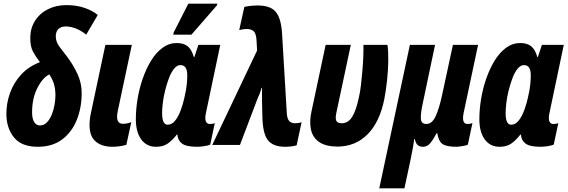

<svg xmlns="http://www.w3.org/2000/svg" viewBox="-20 -795 3114 1053"><path d="M187 10Q98 10 56.5 -41.5Q15 -93 15 -171Q15 -230 35.5 -286.5Q56 -343 97 -387Q138 -431 199 -454Q174 -487 160 -514Q146 -541 146 -586Q146 -639 171.5 -680Q197 -721 242 -744Q287 -767 345 -767Q400 -767 444.5 -751.5Q489 -736 516 -713L453 -605Q421 -630 392.5 -640Q364 -650 341 -650Q316 -650 301 -636.5Q286 -623 286 -595Q286 -565 306 -539Q326 -513 348 -484Q382 -439 405 -389Q428 -339 428 -286Q428 -204 401 -137Q374 -70 320.5 -30Q267 10 187 10ZM199 -107Q221 -107 237 -123.5Q253 -140 263.5 -165.5Q274 -191 279 -219.5Q284 -248 284 -272Q284 -308 275.5 -335.5Q267 -363 250 -387Q213 -368 184.5 -311.5Q156 -255 156 -179Q156 -144 167.5 -125.5Q179 -107 199 -107Z M594 10Q536 9 503.5 -20Q471 -49 471 -110Q471 -125 473 -142Q475 -159 479 -177L558 -549H703L626 -187Q622 -167 622 -155Q622 -116 655 -116Q676 -116 700 -125L673 -1Q654 5 633.5 7.5Q613 10 594 10Z M836 10Q784 10 754.5 -30.5Q725 -71 725 -141Q725 -195 734.5 -252.5Q744 -310 763 -364.5Q782 -419 809 -463Q836 -507 871.5 -533Q907 -559 949 -559Q987 -559 1009 -541.5Q1031 -524 1043 -482H1046L1068 -549H1188L1110 -178Q1106 -160 1106 -149Q1106 -115 1131 -115Q1136 -115 1144 -116Q1152 -117 1158 -120L1133 -2Q1123 3 1100.5 6.5Q1078 10 1061 10Q1002 10 978.5 -7.5Q955 -25 953 -57H950Q924 -24 899 -7Q874 10 836 10ZM899 -111Q923 -111 941 -134Q959 -157 971.5 -191.5Q984 -226 991 -258Q1002 -305 1004.5 -334Q1007 -363 1007 -382Q1007 -438 970 -438Q951 -438 935 -418.5Q919 -399 907 -367.5Q895 -336 886 -300.5Q877 -265 873 -231.5Q869 -198 869 -176Q869 -111 899 -111ZM930 -605 933 -618 1013 -775H1172L1170 -766L1030 -605Z M1544 10Q1478 10 1449.5 -26Q1421 -62 1419 -154L1417 -244Q1417 -260 1417 -277Q1417 -294 1417 -313H1414Q1410 -295 1403.5 -280Q1397 -265 1392 -253L1296 0H1144L1390 -518L1387 -572Q1385 -611 1371.5 -623.5Q1358 -636 1333 -636Q1314 -636 1292 -630L1320 -757Q1349 -764 1388 -765Q1462 -766 1492 -730.5Q1522 -695 1527 -610L1553 -173Q1555 -142 1567 -130.5Q1579 -119 1598 -119Q1618 -119 1634 -125L1607 2Q1578 10 1544 10Z M1829 9Q1764 8 1729 -17Q1694 -42 1685 -86.5Q1676 -131 1689 -187L1766 -549H1904L1825 -178Q1818 -146 1824.5 -132.5Q1831 -119 1854 -119Q1889 -119 1911 -153.5Q1933 -188 1948 -260Q1955 -289 1959.5 -327.5Q1964 -366 1967.5 -407Q1971 -448 1972.5 -485.5Q1974 -523 1973 -549H2105Q2110 -516 2109.5 -464.5Q2109 -413 2103 -356.5Q2097 -300 2088 -253Q2063 -126 1996 -58.5Q1929 9 1829 9Z M2060 238 2228 -549H2366L2300 -235Q2287 -178 2288 -146.5Q2289 -115 2318 -115Q2349 -115 2368.5 -156Q2388 -197 2404 -271L2464 -549H2602L2523 -177Q2510 -115 2544 -115Q2559 -115 2571 -120L2546 -2Q2542 1 2530 3.5Q2518 6 2504.5 8Q2491 10 2484 10Q2428 10 2406.5 -5.5Q2385 -21 2378 -65H2375Q2355 -28 2339 -9Q2323 10 2300 10Q2280 10 2269.5 -0.5Q2259 -11 2255 -33H2252Q2249 -10 2244.5 15.5Q2240 41 2232 79L2198 238Z M2720 10Q2668 10 2638.5 -30.5Q2609 -71 2609 -141Q2609 -195 2618.5 -252.5Q2628 -310 2647 -364.5Q2666 -419 2693 -463Q2720 -507 2755.5 -533Q2791 -559 2833 -559Q2871 -559 2893 -541.5Q2915 -524 2927 -482H2930L2952 -549H3072L2994 -178Q2990 -160 2990 -149Q2990 -115 3015 -115Q3020 -115 3028 -116Q3036 -117 3042 -120L3017 -2Q3007 3 2984.5 6.5Q2962 10 2945 10Q2886 10 2862.5 -7.5Q2839 -25 2837 -57H2834Q2808 -24 2783 -7Q2758 10 2720 10ZM2783 -111Q2807 -111 2825 -134Q2843 -157 2855.5 -191.5Q2868 -226 2875 -258Q2886 -305 2888.5 -334Q2891 -363 2891 -382Q2891 -438 2854 -438Q2835 -438 2819 -418.5Q2803 -399 2791 -367.5Q2779 -336 2770 -300.5Q2761 -265 2757 -231.5Q2753 -198 2753 -176Q2753 -111 2783 -111Z"/></svg>

Font: Noto Sans ExtraCondensed ExtraBold
Style: Italic
Weight: 800
Width: 2
Italic angle: -12°
Designer: Monotype Design Team
Foundry: Monotype Imaging Inc.
Version: Version 2.013; ttfautohint (v1.8.4.7-5d5b)